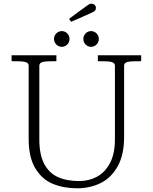

<svg xmlns="http://www.w3.org/2000/svg" viewBox="-20 -998 824 1035"><path d="M134.5 -250V-643Q134.5 -655 125.2 -660.2Q116 -665.5 98.2 -666.8Q80.5 -668 42.5 -668V-700H284V-668Q246 -668 228.2 -666.8Q210.5 -665.5 201.2 -660.2Q192 -655 192 -643V-247Q192 -164.5 218.2 -114.8Q244.5 -65 292 -43.5Q339.5 -22 407 -22Q458.5 -22 502 -45Q545.5 -68 572.5 -118.2Q599.5 -168.5 599.5 -247V-643Q599.5 -655 590.2 -660.2Q581 -665.5 563.2 -666.8Q545.5 -668 507.5 -668V-700H741V-668Q703 -668 685.2 -666.8Q667.5 -665.5 658.2 -660.2Q649 -655 649 -643V-260Q649 -163.5 614.2 -101.2Q579.5 -39 522.2 -11Q465 17 395.5 17Q323.5 17 265.2 -6.8Q207 -30.5 170.8 -90Q134.5 -149.5 134.5 -250ZM429 -788Q429 -799.5 434.8 -809.2Q440.5 -819 450 -824.8Q459.5 -830.5 471 -830.5Q482 -830.5 491.8 -824.8Q501.5 -819 507.2 -809.2Q513 -799.5 513 -788Q513 -776.5 507.2 -766.8Q501.5 -757 491.8 -751.2Q482 -745.5 471 -745.5Q459.5 -745.5 450 -751.2Q440.5 -757 434.8 -766.8Q429 -776.5 429 -788ZM271 -788Q271 -799.5 276.8 -809.2Q282.5 -819 292.2 -824.8Q302 -830.5 313.5 -830.5Q324.5 -830.5 334 -824.8Q343.5 -819 349.2 -809.2Q355 -799.5 355 -788Q355 -776.5 349.2 -766.8Q343.5 -757 334 -751.2Q324.5 -745.5 313.5 -745.5Q302 -745.5 292.2 -751.2Q282.5 -757 276.8 -766.8Q271 -776.5 271 -788ZM457.5 -973.5Q461.5 -976 465 -977Q468.5 -978 473 -978Q483 -978 490 -971.8Q497 -965.5 497 -955.5Q497 -947 493.2 -942Q489.5 -937 481.5 -933Q460.5 -923 424.2 -907Q388 -891 363 -880.5L352.5 -896.5Q373.5 -912.5 412.8 -941.2Q452 -970 457.5 -973.5Z"/></svg>

Font: Didactic
Style: Regular
Weight: 400
Designer: Tyler Finck
Foundry: Etcetera Type Co
Version: Version 3.007;FEAKit 1.0